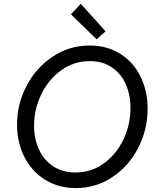

<svg xmlns="http://www.w3.org/2000/svg" viewBox="-20 -959 805 985"><path d="M67.4 -319.8Q67.4 -425.3 116.5 -518.8Q165.5 -612.3 251 -668.9Q336.4 -725.6 439.9 -725.6Q529.3 -725.6 596.9 -682.9Q664.6 -640.1 700.9 -566.2Q737.3 -492.2 737.3 -400.9Q737.3 -294.9 689.5 -201.2Q641.6 -107.4 557.1 -50.8Q472.7 5.9 369.1 5.9Q280.3 5.9 211.7 -36.6Q143.1 -79.1 105.2 -153.6Q67.4 -228 67.4 -319.8ZM649.4 -404.8Q649.4 -473.6 624.8 -528.1Q600.1 -582.5 553 -614Q505.9 -645.5 440.4 -645.5Q359.4 -645.5 293.9 -598.4Q228.5 -551.3 191.7 -474.9Q154.8 -398.4 154.8 -314.5Q154.8 -246.1 180.2 -191.4Q205.6 -136.7 253.4 -105.5Q301.3 -74.2 367.2 -74.2Q448.7 -74.2 513.2 -121.1Q577.6 -168 613.5 -244.1Q649.4 -320.3 649.4 -404.8ZM343.8 -885.7 394.5 -939.5 521.5 -798.3 475.6 -757.3Z"/></svg>

Font: Reddit Sans Chocolate
Style: Italic
Weight: 400
Italic angle: -11.25°
Designer: Stephen Hutchings
Version: Version 1.013